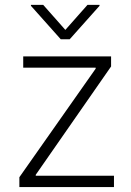

<svg xmlns="http://www.w3.org/2000/svg" viewBox="-20 -759 530 779"><path d="M58.6 -40 368.2 -480.5V-484.4H74.2V-530.3H430.7V-489.3L125 -49.8V-45.9H442.4V0H58.6ZM245.1 -637.7 335 -739.3H383.8V-735.4L262.7 -599.6H226.6L105.5 -735.4V-739.3H155.3Z"/></svg>

Font: Pretendard JP ExtraLight
Style: Regular
Weight: 200
Designer: Base glyphs from Inter by Rasmus Andersson; Hangeul glyphs from Noto Sans CJK(Source Han Sans) by Jang Soo-young and Kan
Foundry: Kil Hyung-jin
Version: Version 1.309